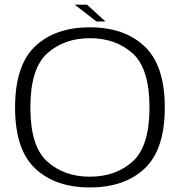

<svg xmlns="http://www.w3.org/2000/svg" viewBox="-20 -798 783 822"><path d="M364.5 4.5Q513 4.5 599.2 -76.5Q685.5 -157.5 685.5 -337.5Q685.5 -517.5 599.2 -599.2Q513 -681 364.5 -681Q216 -681 130.2 -599.5Q44.5 -518 44.5 -337.5Q44.5 -157.5 130.8 -76.5Q217 4.5 364.5 4.5ZM364.5 -41.5Q255 -41.5 182.5 -106.2Q110 -171 110 -337.5Q110 -505 182.5 -569.8Q255 -634.5 364.5 -634.5Q475 -634.5 547.5 -569.8Q620 -505 620 -337.5Q620 -171 547.5 -106.2Q475 -41.5 364.5 -41.5ZM393 -706H431.5L352.5 -778H300Z"/></svg>

Font: Anybody SemiExpanded Light
Style: Regular
Weight: 300
Width: 6
Version: Version 1.113;gftools[0.9.25]